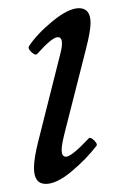

<svg xmlns="http://www.w3.org/2000/svg" viewBox="-20 -436 277 469"><path d="M91.8 13.2Q63 13.2 63 -25.9Q63 -49.3 73.2 -89.8L127 -303.2Q138.2 -345.2 121.1 -345.2Q107.4 -345.2 70.8 -304.2Q66.4 -299.8 56.9 -308.6Q47.4 -317.4 50.8 -323.2Q70.8 -353.5 109.1 -384.8Q147.5 -416 172.9 -416Q201.2 -416 201.2 -379.9Q201.2 -359.9 189.9 -315.9L140.1 -120.1Q135.3 -101.6 132.8 -88.9Q130.4 -76.2 130.6 -68.4Q130.9 -60.5 133.5 -56.9Q136.2 -53.2 141.1 -53.2Q154.8 -53.2 196.8 -98.1Q200.7 -102.1 209.7 -93.3Q218.8 -84.5 215.8 -80.1Q190.4 -46.9 154.3 -16.8Q118.2 13.2 91.8 13.2Z"/></svg>

Font: Junicode SmCond
Style: Italic
Weight: 400
Width: 4
Italic angle: -11°
Designer: Peter S. Baker
Version: Version 2.206